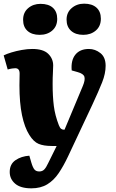

<svg xmlns="http://www.w3.org/2000/svg" viewBox="-24 -796 630 1047"><path d="M347 57Q323 108 296.5 147.5Q270 187 234 209Q198 231 147 231Q88 231 58.5 205.5Q29 180 29 142Q29 99 60.5 77.5Q92 56 136 53L147 91Q155 118 164 128.5Q173 139 190 139Q207 139 217.5 128Q228 117 239 93L285 0H258Q214 0 186.5 -11.5Q159 -23 136 -60Q110 -101 96 -168Q82 -235 82 -331Q82 -347 82.5 -363Q83 -379 83 -395Q83 -424 59 -424Q54 -424 42.5 -422.5Q31 -421 18 -417L-4 -494Q12 -502 38 -510Q64 -518 94.5 -523.5Q125 -529 152 -529Q212 -529 239 -502.5Q266 -476 266 -439Q266 -420 264.5 -397.5Q263 -375 263 -338Q263 -270 269.5 -218.5Q276 -167 297 -113Q303 -98 309.5 -93.5Q316 -89 323 -89H328L428 -328Q441 -359 436.5 -376.5Q432 -394 399 -403L367 -412Q362 -467 387 -498Q412 -529 461 -529Q495 -529 523.5 -506.5Q552 -484 552 -437Q552 -395 533 -347Q514 -299 480 -226ZM339 -689Q339 -728 367 -752Q395 -776 435 -776Q478 -776 502 -754.5Q526 -733 526 -694Q526 -653 498.5 -629.5Q471 -606 430 -606Q388 -606 363.5 -628Q339 -650 339 -689ZM102 -688Q102 -728 129.5 -751.5Q157 -775 197 -775Q241 -775 264.5 -753.5Q288 -732 288 -693Q288 -653 261 -629.5Q234 -606 192 -606Q150 -606 126 -627.5Q102 -649 102 -688Z"/></svg>

Font: Literata 12pt ExtraBold
Style: Italic
Weight: 800
Italic angle: -2°
Designer: Latin by Veronika Burian and Jose Scaglione. Greek by Irene Vlachou. Cyrillic by Vera Evstafieva
Foundry: TypeTogether
Version: Version 3.002